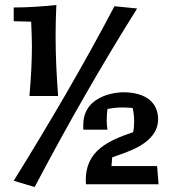

<svg xmlns="http://www.w3.org/2000/svg" viewBox="-20 -733 689 770"><path d="M213 -348C207 -428 203 -508 203 -588C203 -630 204 -671 206 -713C149 -707 92 -703 35 -703V-648L105 -646C106 -614 108 -582 108 -550C108 -483 104 -415 98 -348ZM439 -708C316 -474 179 -240 35 -8L119 17C248 -228 385 -468 530 -699ZM610 -67H427L430 -102C487 -123 614 -156 614 -255C614 -316 572 -363 473 -363C473 -363 314 -363 314 -232C314 -226 314 -220 314 -213H411C409 -225 408 -238 408 -250C408 -266 409 -281 411 -296C432 -300 452 -302 471 -302C485 -302 499 -301 512 -300C516 -282 518 -265 518 -246C518 -232 517 -217 514 -203C411 -168 324 -127 324 -11C324 -6 324 0 325 6H616Z"/></svg>

Font: Galindo
Style: Regular
Weight: 400
Designer: Astigmatic (AOETI)
Foundry: Astigmatic (AOETI)
Version: Version 1.000